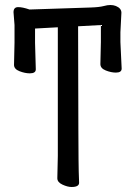

<svg xmlns="http://www.w3.org/2000/svg" viewBox="-20 -730 540 767"><path d="M266 17Q250 17 229.5 7.5Q209 -2 209 -18L211 -107V-621L120 -616V-559L123 -453Q123 -437 99 -437Q80 -437 58 -445.5Q36 -454 36 -471L38 -560V-630L34 -681Q34 -701 51.5 -701.5Q69 -702 98 -692L341 -700Q376 -701 395 -706Q409 -710 421 -710Q433 -710 443 -706Q465 -697 465 -679L461 -601V-562L466 -456Q466 -440 443 -440Q424 -440 402.5 -448.5Q381 -457 381 -474L383 -562V-630L292 -625Q293 -74 294.5 -45.5Q296 -17 296 0Q296 17 266 17Z"/></svg>

Font: LXGW WenKai Mono Medium
Style: Regular
Weight: 500
Monospace: yes
Designer: LXGW / Fontworks Inc.
Foundry: LXGW / Fontworks Inc.
Version: Version 1.520; June 14, 2025